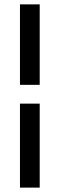

<svg xmlns="http://www.w3.org/2000/svg" viewBox="-20 -731 280 883"><path d="M71.8 131.8V-254.4H162.6V131.8ZM162.6 -340.8H71.8V-710.9H162.6Z"/></svg>

Font: RobotoInd
Style: Regular
Weight: 400
Designer: Google
Version: Version 2.001101; 2014